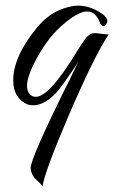

<svg xmlns="http://www.w3.org/2000/svg" viewBox="-20 -375 406 682"><path d="M102 257C105 260 126 278 131 287C136 253 167 168 225 33C283 -102 330 -198 366 -253C355 -252 329 -257 325 -257H313C307 -257 300 -254 293 -248C286 -243 274 -225 255 -195C189 -86 140 -31 107 -31C103 -31 99 -32 96 -33C83 -39 76 -52 76 -71C76 -96 91 -135 121 -186C151 -238 188 -279 232 -310C277 -342 315 -347 334 -296C335 -292 337 -289 339 -287C346 -280 352 -281 357 -289C362 -296 367 -308 344 -325C316 -345 287 -355 257 -355C246 -355 234 -353 223 -350C181 -340 144 -316 113 -279C56 -210 27 -147 27 -90C27 -47 44 -19 78 -4C85 -2 91 -1 98 -1C127 -1 158 -19 189 -56C226 -106 249 -140 259 -158C250 -139 231 -98 200 -37C170 24 144 79 122 129C100 179 89 210 89 221C89 232 93 244 102 257Z"/></svg>

Font: VL Great Vibes
Style: Regular
Weight: 400
Designer: Robert E. Leuschke
Foundry: Robert E. Leuschke
Version: Version 1.001